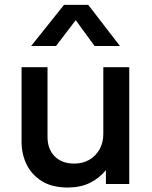

<svg xmlns="http://www.w3.org/2000/svg" viewBox="-20 -780 644 814"><path d="M267.5 15Q201 15 157.8 -11.8Q114.5 -38.5 93 -82.5Q71.5 -126.5 71.5 -178.5V-495H181.5V-199Q181.5 -148 211.8 -117.2Q242 -86.5 295.5 -86.5Q330.5 -86.5 358 -102.2Q385.5 -118 401.8 -146.5Q418 -175 418 -212.5V-495H528V0H429V-58.5Q400 -23.5 360.2 -4.2Q320.5 15 267.5 15ZM112 -585 251.5 -759.5H354L488.5 -585H381L301 -694.5L217.5 -585Z"/></svg>

Font: Geologica Cursive
Style: Regular
Weight: 400
Designer: Sindre Bremnes, Frode Helland
Foundry: Monokrom Skriftforlag AS
Version: Version 1.010;gftools[0.9.28]